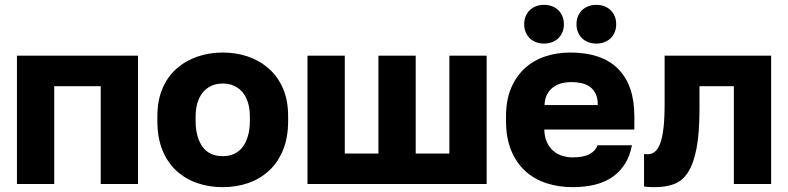

<svg xmlns="http://www.w3.org/2000/svg" viewBox="-20 -760 3255 793"><path d="M50 0V-530H550V0H396V-404H204V0Z M900 13Q844 13 795.2 -3.7Q746.3 -20.3 709.2 -54.2Q672 -88 651 -139.5Q630 -191 630 -259.6V-279.8Q630 -345.4 651 -394.4Q672 -443.4 709 -476.2Q746 -509 795 -526Q844 -543 900 -543Q956 -543 1004.8 -526.2Q1053.7 -509.3 1090.8 -476.2Q1128 -443 1149 -394.2Q1170 -345.4 1170 -280.1V-260Q1170 -191.6 1149 -140.3Q1128 -89 1090.8 -54.8Q1053.7 -20.7 1004.8 -3.8Q956 13 900 13ZM900 -115Q927 -115 948 -125Q969 -135 983 -154Q997 -173 1004.5 -200Q1012 -227 1012 -260V-280Q1012 -310 1004.5 -335Q997 -360 983 -377.5Q969 -395 948 -405Q927 -415 900 -415Q873 -415 852 -405Q831 -395 817 -377.5Q803 -360 795.5 -335Q788 -310 788 -280V-260Q788 -226 795.5 -199Q803 -172 817 -153Q831 -134 852 -124.5Q873 -115 900 -115Z M1250 0V-530H1404V-126H1543V-530H1697V-126H1836V-530H1990V0Z M2345 13Q2287 13 2236.5 -3.5Q2186 -20 2149 -54Q2112 -88 2091 -139.5Q2070 -191 2070 -260V-280Q2070 -346 2090.5 -395Q2111 -444 2146.5 -477Q2182 -510 2230.5 -526.5Q2279 -543 2335 -543Q2466 -543 2533 -475.5Q2600 -408 2600 -280V-225H2228Q2229 -194 2239 -172.5Q2249 -151 2265 -137Q2281 -123 2302 -116.5Q2323 -110 2345 -110Q2390 -110 2415 -123.5Q2440 -137 2448 -160H2590Q2582 -117 2562 -84.5Q2542 -52 2511 -30Q2480 -8 2438 2.5Q2396 13 2345 13ZM2229 -326H2449Q2449 -354 2440.5 -372Q2432 -390 2417 -401Q2402 -412 2382 -416.5Q2362 -421 2340 -421Q2319 -421 2299.5 -416Q2280 -411 2264.5 -399.5Q2249 -388 2239.5 -370Q2230 -352 2229 -326ZM2227 -580Q2209 -580 2193.5 -586Q2178 -592 2167.5 -602.5Q2157 -613 2151 -627.5Q2145 -642 2145 -660Q2145 -678 2151 -692.5Q2157 -707 2167.5 -717.5Q2178 -728 2193.5 -734Q2209 -740 2227 -740Q2245 -740 2260.5 -734Q2276 -728 2286.5 -717.5Q2297 -707 2303 -692.5Q2309 -678 2309 -660Q2309 -642 2303 -627.5Q2297 -613 2286.5 -602.5Q2276 -592 2260.5 -586Q2245 -580 2227 -580ZM2443 -580Q2425 -580 2409.5 -586Q2394 -592 2383.5 -602.5Q2373 -613 2367 -627.5Q2361 -642 2361 -660Q2361 -678 2367 -692.5Q2373 -707 2383.5 -717.5Q2394 -728 2409.5 -734Q2425 -740 2443 -740Q2461 -740 2476.5 -734Q2492 -728 2502.5 -717.5Q2513 -707 2519 -692.5Q2525 -678 2525 -660Q2525 -642 2519 -627.5Q2513 -613 2502.5 -602.5Q2492 -592 2476.5 -586Q2461 -580 2443 -580Z M2685 13Q2681 13 2675 13Q2669 13 2662.5 12.5Q2656 12 2650 11.5Q2644 11 2640 10V-124Q2642 -123 2646 -123Q2650 -123 2655 -123Q2672 -123 2685 -133.5Q2698 -144 2707 -168.5Q2716 -193 2720.5 -232.5Q2725 -272 2725 -330V-530H3165V0H3011V-404H2869V-310Q2869 -211 2857 -148Q2845 -85 2822 -49Q2799 -13 2764.5 0Q2730 13 2685 13Z"/></svg>

Font: Golos Text VF
Style: Regular
Weight: 400
Designer: A.Korolkova, Vitaly Kuzmin
Foundry: ParaType Ltd
Version: Version 2.003